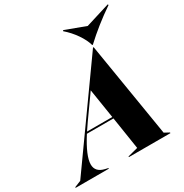

<svg xmlns="http://www.w3.org/2000/svg" viewBox="-296 -1097 1203 1258"><g transform="rotate(-30 306.0 -468.0)"><path d="M471 -739H476L593 -25L630 -5V0H316V-5L393 -25L355 -270H154Q75 -146 75 -83Q75 -25 142 -10L164 -5V0H-87V-5L-38 -25ZM353 -282 318 -504 198 -335 162 -282ZM480 -756H475Q463 -799 430.5 -846Q398 -893 355 -930L359 -936L512 -879L696 -936L699 -930Q576 -846 480 -756Z"/></g></svg>

Font: Nyght Serif Dark Italic
Style: Regular
Weight: 800
Italic angle: -16°
Designer: Maksym Kobuzan
Version: Version 0.400